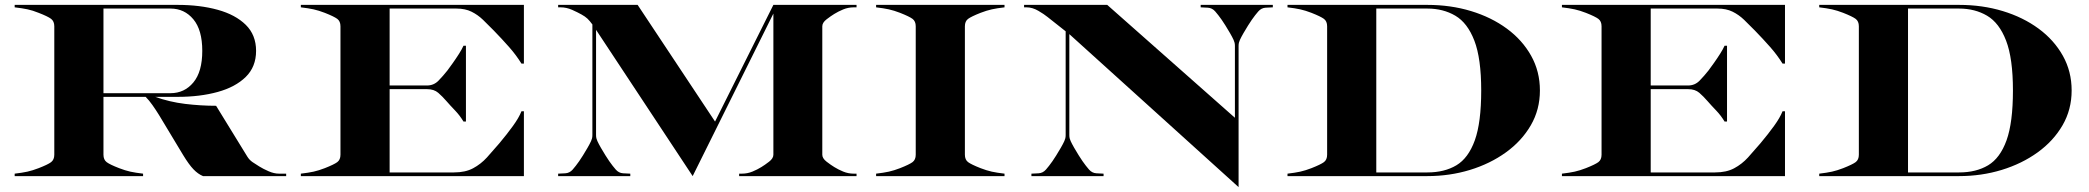

<svg xmlns="http://www.w3.org/2000/svg" viewBox="-20 -720 8540 785"><path d="M677 -685H403V-339H677Q734 -339 770.5 -382.8Q807 -426.5 807 -512Q807 -597.5 770.5 -641.2Q734 -685 677 -685ZM40 -10Q70.5 -13.5 92 -18.2Q113.5 -23 138 -32.5Q175.5 -47 188.8 -57Q202 -67 202 -87.5V-612.5Q202 -633 188.8 -643Q175.5 -653 138 -667.5Q113.5 -677.5 92 -682Q70.5 -686.5 40 -690V-700H707Q797.5 -700 870 -680Q942.5 -660 984.8 -618.5Q1027 -577 1027 -512Q1027 -447 984.8 -405.5Q942.5 -364 870 -344Q797.5 -324 707 -324H614.5Q673 -303 737 -295.2Q801 -287.5 863.5 -287.5L991 -80Q999.5 -66 1012.8 -57Q1026 -48 1040 -39.5Q1056 -29.5 1078.2 -19.8Q1100.5 -10 1121 -10H1150V0H810Q789.5 -8.5 771 -27.8Q752.5 -47 728.5 -86.5L630 -250Q617 -271 603.2 -290.5Q589.5 -310 575.5 -324H403V-87.5Q403 -67 416.2 -57Q429.5 -47 467 -32.5Q491.5 -23 513 -18.2Q534.5 -13.5 565 -10V0H40Z M1210 -10Q1240.5 -13.5 1262 -18.2Q1283.5 -23 1308 -32.5Q1346 -47.5 1359 -57.2Q1372 -67 1372 -87.5V-612.5Q1372 -633 1359 -642.8Q1346 -652.5 1308 -667.5Q1283.5 -677 1262 -681.8Q1240.5 -686.5 1210 -690V-700H2122V-460H2112Q2090 -495.5 2061.2 -528Q2032.5 -560.5 1999 -595Q1976 -618.5 1954.8 -639Q1933.5 -659.5 1907.8 -672.2Q1882 -685 1846 -685H1573V-370.5H1726Q1753.5 -370.5 1772.8 -390.2Q1792 -410 1809 -431.5Q1818 -443.5 1831 -461.8Q1844 -480 1856.2 -499.2Q1868.5 -518.5 1875 -533H1885V-223H1875Q1860 -248 1841 -267.8Q1822 -287.5 1805 -307Q1789 -325.5 1771.8 -340.5Q1754.5 -355.5 1726 -355.5H1573V-15H1836Q1882.5 -15 1914.2 -32Q1946 -49 1970.8 -76.2Q1995.5 -103.5 2021.5 -134Q2053 -171.5 2077.2 -205Q2101.5 -238.5 2112 -265H2122V0H1210Z M2291.5 -11.5Q2309 -12.5 2321.5 -26.8Q2334 -41 2348 -61Q2353.5 -69 2363.2 -84.2Q2373 -99.5 2382.2 -115.8Q2391.5 -132 2396.5 -143Q2399 -148.5 2400.5 -154.2Q2402 -160 2402 -167.5V-620Q2391 -635 2381.8 -643.8Q2372.5 -652.5 2358 -660.5Q2342 -669.5 2319 -679.8Q2296 -690 2272 -690H2262V-700H2587L2903.5 -223L3142 -700H3482V-690H3471Q3448 -690 3427.5 -681.5Q3407 -673 3391 -663Q3377 -654.5 3359.5 -641Q3342 -627.5 3342 -612.5V-87.5Q3342 -72.5 3359.5 -59Q3377 -45.5 3391 -37Q3407 -27 3427.5 -18.5Q3448 -10 3471 -10H3482V0H3002V-10H3013Q3036 -10 3056.5 -18.5Q3077 -27 3093 -37Q3107 -45.5 3124.5 -59Q3142 -72.5 3142 -87.5V-664.5L2812 0L2417 -598V-167.5Q2417 -160 2418.5 -154.2Q2420 -148.5 2422.5 -143Q2427.5 -132 2436.8 -115.8Q2446 -99.5 2455.8 -84.2Q2465.5 -69 2471 -61Q2485 -41 2497.5 -26.8Q2510 -12.5 2527.5 -11.5L2557 -10V0H2262V-10Z M3562 -10Q3592.5 -13.5 3614 -18.2Q3635.5 -23 3660 -32.5Q3698 -47.5 3711 -57.2Q3724 -67 3724 -87.5V-612.5Q3724 -633 3711 -642.8Q3698 -652.5 3660 -667.5Q3635.5 -677 3614 -681.8Q3592.5 -686.5 3562 -690V-700H4087V-690Q4056.5 -686.5 4035 -681.8Q4013.5 -677 3989 -667.5Q3951 -652.5 3938 -642.8Q3925 -633 3925 -612.5V-87.5Q3925 -67 3938 -57.2Q3951 -47.5 3989 -32.5Q4013.5 -23 4035 -18.2Q4056.5 -13.5 4087 -10V0H3562Z M4226.5 -11.5Q4244 -12.5 4256.5 -26.8Q4269 -41 4283 -61Q4288.5 -69 4298.2 -84.2Q4308 -99.5 4317.2 -115.8Q4326.5 -132 4331.5 -143Q4334 -148.5 4335.5 -154.2Q4337 -160 4337 -167.5V-592L4263 -650.5Q4249 -662 4225 -676Q4201 -690 4177 -690H4167V-700H4507L5029 -238.5V-532.5Q5029 -540 5027.5 -545.8Q5026 -551.5 5023.5 -557Q5018.5 -568 5009.2 -584.2Q5000 -600.5 4990.2 -615.8Q4980.5 -631 4975 -639Q4961 -659 4948.5 -673.2Q4936 -687.5 4918.5 -688.5L4889 -690V-700H5184V-690L5154.5 -688.5Q5137 -687.5 5124.5 -673.2Q5112 -659 5098 -639Q5092.5 -631 5082.8 -615.8Q5073 -600.5 5063.8 -584.2Q5054.5 -568 5049.5 -557Q5047 -551.5 5045.5 -545.8Q5044 -540 5044 -532.5V45L4352 -580.5V-167.5Q4352 -160 4353.5 -154.2Q4355 -148.5 4357.5 -143Q4362.5 -132 4371.8 -115.8Q4381 -99.5 4390.8 -84.2Q4400.5 -69 4406 -61Q4420 -41 4432.5 -26.8Q4445 -12.5 4462.5 -11.5L4492 -10V0H4197V-10Z M5244 -10Q5274.5 -13.5 5296 -18.2Q5317.5 -23 5342 -32.5Q5380 -47.5 5393 -57.2Q5406 -67 5406 -87.5V-612.5Q5406 -633 5393 -642.8Q5380 -652.5 5342 -667.5Q5317.5 -677 5296 -681.8Q5274.5 -686.5 5244 -690V-700H5816Q5911 -700 5994.2 -674.8Q6077.5 -649.5 6140.8 -603Q6204 -556.5 6240 -492.2Q6276 -428 6276 -350Q6276 -272 6238.8 -207.8Q6201.5 -143.5 6137 -97Q6072.5 -50.5 5989.8 -25.2Q5907 0 5816 0H5244ZM5816 -685H5607V-15H5816Q5885.5 -15 5934.5 -44.2Q5983.5 -73.5 6009.8 -146.2Q6036 -219 6036 -350Q6036 -481 6008 -553.8Q5980 -626.5 5930.2 -655.8Q5880.5 -685 5816 -685Z M6366 -10Q6396.5 -13.5 6418 -18.2Q6439.5 -23 6464 -32.5Q6502 -47.5 6515 -57.2Q6528 -67 6528 -87.5V-612.5Q6528 -633 6515 -642.8Q6502 -652.5 6464 -667.5Q6439.5 -677 6418 -681.8Q6396.5 -686.5 6366 -690V-700H7278V-460H7268Q7246 -495.5 7217.2 -528Q7188.5 -560.5 7155 -595Q7132 -618.5 7110.8 -639Q7089.5 -659.5 7063.8 -672.2Q7038 -685 7002 -685H6729V-370.5H6882Q6909.5 -370.5 6928.8 -390.2Q6948 -410 6965 -431.5Q6974 -443.5 6987 -461.8Q7000 -480 7012.2 -499.2Q7024.5 -518.5 7031 -533H7041V-223H7031Q7016 -248 6997 -267.8Q6978 -287.5 6961 -307Q6945 -325.5 6927.8 -340.5Q6910.5 -355.5 6882 -355.5H6729V-15H6992Q7038.5 -15 7070.2 -32Q7102 -49 7126.8 -76.2Q7151.5 -103.5 7177.5 -134Q7209 -171.5 7233.2 -205Q7257.5 -238.5 7268 -265H7278V0H6366Z M7418 -10Q7448.5 -13.5 7470 -18.2Q7491.5 -23 7516 -32.5Q7554 -47.5 7567 -57.2Q7580 -67 7580 -87.5V-612.5Q7580 -633 7567 -642.8Q7554 -652.5 7516 -667.5Q7491.5 -677 7470 -681.8Q7448.5 -686.5 7418 -690V-700H7990Q8085 -700 8168.2 -674.8Q8251.5 -649.5 8314.8 -603Q8378 -556.5 8414 -492.2Q8450 -428 8450 -350Q8450 -272 8412.8 -207.8Q8375.5 -143.5 8311 -97Q8246.5 -50.5 8163.8 -25.2Q8081 0 7990 0H7418ZM7990 -685H7781V-15H7990Q8059.5 -15 8108.5 -44.2Q8157.5 -73.5 8183.8 -146.2Q8210 -219 8210 -350Q8210 -481 8182 -553.8Q8154 -626.5 8104.2 -655.8Q8054.5 -685 7990 -685Z"/></svg>

Font: Engraving CC
Style: Bold
Weight: 700
Designer: indestructible type*
Foundry: Cowboy Collective
Version: Version 1.000